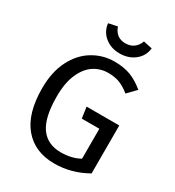

<svg xmlns="http://www.w3.org/2000/svg" viewBox="-212 -1018 1054 1155"><g transform="rotate(30 315.5 -441.0)"><path d="M561 -625 505 -567Q468 -597 434 -610Q400 -623 354 -623Q301 -623 256.5 -594.5Q212 -566 184 -503.5Q156 -441 156 -345Q156 -200 203.5 -133Q251 -66 344 -66Q420 -66 475 -97V-305H353L342 -382H569V-49Q462 12 344 12Q208 12 131.5 -79Q55 -170 55 -345Q55 -457 95.5 -537.5Q136 -618 204.5 -659.5Q273 -701 354 -701Q419 -701 466.5 -682.5Q514 -664 561 -625ZM203 -881 264 -894Q287 -828 353 -828Q387 -828 410.5 -845.5Q434 -863 445 -894L506 -881Q500 -826 457 -792Q414 -758 353 -758Q293 -758 251 -792Q209 -826 203 -881Z"/></g></svg>

Font: FiraGO
Style: Regular
Weight: 400
Designer: bBox Type
Foundry: bBox Type GmbH
Version: Version 1.001;April 20, 2020;FontCreator 12.0.0.2555 64-bit